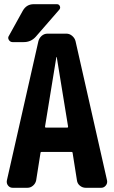

<svg xmlns="http://www.w3.org/2000/svg" viewBox="-20 -890 540 910"><path d="M40 -690.4Q28.3 -690.4 22 -700.7Q15.6 -710.9 22.5 -720.7L87.9 -838.9Q105.5 -870.1 139.6 -870.1H250Q259.8 -870.1 263.7 -860.8Q267.6 -851.6 260.7 -843.8L149.4 -715.8Q126 -689.5 89.8 -690.4ZM298.8 -285.2Q302.7 -285.2 302.7 -290L249 -619.1Q249 -620.1 248 -620.1Q247.1 -620.1 247.1 -619.1L193.4 -290Q193.4 -285.2 197.3 -285.2ZM337.9 -695.3 487.3 -35.2Q490.2 -21.5 481.4 -10.7Q472.7 0 460 0H385.7Q371.1 0 358.9 -9.8Q346.7 -19.5 344.7 -35.2L324.2 -165Q324.2 -169.9 318.4 -169.9H177.7Q171.9 -169.9 171.9 -165L151.4 -35.2Q148.4 -20.5 136.7 -10.3Q125 0 110.4 0H40Q26.4 0 18.1 -10.7Q9.8 -21.5 12.7 -35.2L162.1 -695.3Q166 -710 177.7 -720.2Q189.5 -730.5 205.1 -730.5H294.9Q309.6 -730.5 321.8 -720.2Q334 -710 337.9 -695.3Z"/></svg>

Font: Rounded-L Mgen+ 1m bold
Style: Bold
Weight: 700
Designer: [Source Han Sans]
Ryoko NISHIZUKA  (kana & ideographs); Paul D. Hunt (Latin, Greek & Cyrillic); Wenlong ZHANG  (bopomofo
Version: Version 1.059.20150602